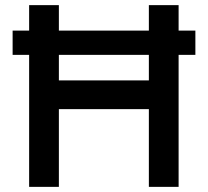

<svg xmlns="http://www.w3.org/2000/svg" viewBox="-20 -730 812 750"><path d="M29.3 -610.4Q44.9 -610.4 93.8 -610.4Q93.8 -634.8 93.8 -710Q123 -710 210 -710Q210 -684.6 210 -610.4Q297.9 -610.4 561.5 -610.4Q561.5 -634.8 561.5 -710Q590.8 -710 677.7 -710Q677.7 -684.6 677.7 -610.4Q694.3 -610.4 743.2 -610.4Q743.2 -586.9 743.2 -515.6Q726.6 -515.6 677.7 -515.6Q677.7 -386.7 677.7 0Q649.4 0 561.5 0Q561.5 -76.2 561.5 -303.7Q473.6 -303.7 210 -303.7Q210 -227.5 210 0Q180.7 0 93.8 0Q93.8 -128.9 93.8 -515.6Q78.1 -515.6 29.3 -515.6Q29.3 -539.1 29.3 -610.4ZM561.5 -416Q561.5 -441.4 561.5 -515.6Q473.6 -515.6 210 -515.6Q210 -491.2 210 -416Q297.9 -416 561.5 -416Z"/></svg>

Font: SSportsD
Style: Medium
Weight: 400
Designer: Swiss Typefaces
Version: Version 1.000